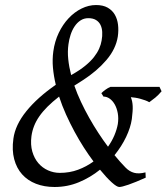

<svg xmlns="http://www.w3.org/2000/svg" viewBox="-20 -728 662 763"><path d="M252 -551.8Q248 -523.4 251.2 -492.7Q254.4 -461.9 262.7 -429.7Q264.2 -430.2 267.1 -432.1Q297.4 -449.2 318.6 -466.6Q339.8 -483.9 353.3 -501Q366.7 -518.1 374 -534.7Q381.3 -551.3 383.8 -566.9Q387.2 -585 386.2 -601.1Q385.3 -617.2 379.2 -629.4Q373 -641.6 361.1 -648.7Q349.1 -655.8 331.1 -655.8Q313.5 -655.8 299.8 -646.7Q286.1 -637.7 276.4 -623Q266.6 -608.4 260.5 -589.6Q254.4 -570.8 252 -551.8ZM217.8 -41Q256.8 -41 290.3 -53.5Q323.7 -65.9 351.6 -86.4Q332.5 -111.8 313.2 -141.8Q293.9 -171.9 276.1 -204.8Q258.3 -237.8 242.4 -272.9Q226.6 -308.1 214.8 -344.2Q188 -323.2 168.7 -304Q149.4 -284.7 136.2 -265.6Q123 -246.6 115.5 -227.3Q107.9 -208 105 -187Q100.6 -152.8 108.4 -125.7Q116.2 -98.6 132.3 -79.8Q148.4 -61 170.9 -51Q193.4 -41 217.8 -41ZM622.1 -365.2Q609.4 -350.1 597.2 -340.1Q585 -330.1 573.2 -321.8Q565.9 -326.2 556.2 -329.6Q546.4 -333 536.6 -335.7Q526.9 -338.4 517.1 -339.8Q507.3 -341.3 500 -341.8Q503.4 -333 505.1 -324.7Q506.8 -316.4 507.3 -306.4Q507.8 -296.4 506.8 -283.9Q505.9 -271.5 503.9 -254.9Q499 -221.2 481.2 -183.8Q463.4 -146.5 435.1 -111.3Q446.8 -97.2 457.8 -84.7Q468.8 -72.3 479 -62Q494.1 -46.4 512.9 -41.3Q531.7 -36.1 558.1 -43L559.1 -22Q517.6 -3.4 490.7 5.9Q463.9 15.1 454.1 15.1Q444.3 15.1 424.1 -3.2Q403.8 -21.5 377.4 -53.7Q339.4 -22.9 293.7 -3.9Q248 15.1 196.8 15.1Q155.8 15.1 122.8 2.2Q89.8 -10.7 67.9 -35.2Q45.9 -59.6 36.4 -95.5Q26.9 -131.3 33.2 -176.8Q40.5 -231.4 84.5 -285.9Q128.4 -340.3 201.7 -391.1Q193.4 -425.8 190.4 -459Q187.5 -492.2 191.9 -523.9Q197.3 -563.5 213.4 -597.2Q229.5 -630.9 252.7 -655.5Q275.9 -680.2 304.2 -694.1Q332.5 -708 361.8 -708Q389.6 -708 408 -697.5Q426.3 -687 436.3 -669.7Q446.3 -652.3 449 -629.9Q451.7 -607.4 448.2 -583Q440.4 -533.2 402.8 -489.3Q365.2 -445.3 309.1 -409.2L275.4 -387.7Q286.6 -355.5 301.8 -323.2Q316.9 -291 334.5 -259.8Q352.1 -228.5 371.1 -199.5Q390.1 -170.4 409.2 -145Q424.8 -167 434.6 -190.2Q444.3 -213.4 448.2 -234.9Q451.7 -258.3 448 -278.3Q444.3 -298.3 436 -313Q427.7 -327.6 416 -335.9Q404.3 -344.2 391.1 -344.2L382.8 -357.9Q389.2 -364.3 399.2 -371.6Q409.2 -378.9 418.9 -382.8H613.8Z"/></svg>

Font: Gentium Plus APac
Style: Italic
Weight: 400
Italic angle: -8°
Designer: J. Victor Gaultney, Annie Olsen, Iska Routamaa, Becca Hirsbrunner
Foundry: SIL International
Version: Version 5.000